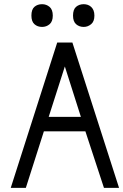

<svg xmlns="http://www.w3.org/2000/svg" viewBox="-20 -905 594 925"><path d="M553.5 0H480.8L391.4 -272.2H191.4L104.5 0H31.8L255.6 -700H328.8ZM214.6 -341.9H369.7L292.4 -584.8ZM131.3 -829.8Q131.3 -859.6 146 -872.2Q160.6 -884.8 182.8 -884.8Q203.5 -884.8 218.9 -871.7Q234.3 -858.6 234.3 -829.8Q234.3 -801.5 218.9 -788.4Q203.5 -775.3 182.8 -775.3Q160.6 -775.3 146 -788.4Q131.3 -801.5 131.3 -829.8ZM331.8 -829.8Q331.8 -859.6 346.7 -872.2Q361.6 -884.8 383.3 -884.8Q393.4 -884.8 402.8 -881.6Q412.1 -878.3 419.2 -871.7Q426.3 -865.2 430.6 -854.8Q434.8 -844.4 434.8 -829.8Q434.8 -801.5 418.9 -788.4Q403 -775.3 383.3 -775.3Q361.6 -775.3 346.7 -788.4Q331.8 -801.5 331.8 -829.8Z"/></svg>

Font: Myanmar KatKuu
Style: Regular
Weight: 400
Designer: Khon Soe Zaw Thu
Foundry: MPUA
Version: Version 1.00 September 13, 2016, initial release